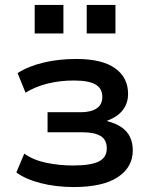

<svg xmlns="http://www.w3.org/2000/svg" viewBox="-20 -746 618 775"><path d="M278 9Q205 9 143.5 -7Q82 -23 46 -50L78 -126Q114 -100 166.5 -89Q219 -78 275 -78Q346 -78 378.5 -94Q411 -110 411 -147Q411 -182 386 -197Q361 -212 315 -212H172V-293H306Q346 -293 369.5 -308Q393 -323 393 -355Q393 -389 365.5 -405Q338 -421 278 -421Q223 -421 173.5 -409Q124 -397 83 -372L51 -451Q95 -479 156 -493.5Q217 -508 288 -508Q392 -508 444.5 -470.5Q497 -433 497 -367Q497 -329 475.5 -301.5Q454 -274 413 -259V-257Q448 -248 471 -232Q494 -216 505 -192.5Q516 -169 516 -139Q516 -71 455.5 -31Q395 9 278 9ZM330 -611V-726H446V-611ZM120 -611V-726H236V-611Z"/></svg>

Font: Nunito Sans 7pt SemiBold
Style: Regular
Weight: 600
Designer: Vernon Adams
Foundry: Vernon Adams
Version: Version 3.101;gftools[0.9.27]